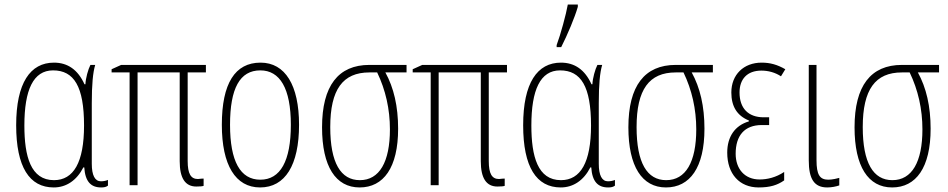

<svg xmlns="http://www.w3.org/2000/svg" viewBox="-20 -813 4162 843"><path d="M216 10C271 10 317 -21 346 -78H350C354 -16 379 10 424 10C438 10 446 8 454 2V-23C445 -19 434 -17 423 -17C397 -17 383 -43 383 -94V-360C383 -442 388 -495 398 -528H377C367 -509 356 -469 355 -443H351C322 -507 277 -538 217 -538C113 -538 51 -449 51 -263C51 -80 109 10 216 10ZM217 -22C115 -22 87 -126 87 -262C87 -418 126 -504 213 -504C305 -504 349 -433 349 -262C349 -100 303 -22 217 -22Z M842 6C858 6 869 5 874 3V-29C866 -29 859 -28 849 -27C818 -27 804 -50 804 -106V-495H884V-528H512L470 -509V-495H549V0H584V-495H769V-105C769 -31 793 6 842 6Z M1122 10C1232 10 1293 -88 1293 -265C1293 -439 1232 -538 1124 -538C1012 -538 954 -447 954 -265C954 -88 1014 10 1122 10ZM1123 -24C1035 -24 990 -105 990 -265C990 -425 1033 -504 1123 -504C1209 -504 1257 -425 1257 -265C1257 -106 1211 -24 1123 -24Z M1559 10C1664 10 1728 -77 1728 -248C1728 -346 1709 -428 1672 -495H1765V-528H1602C1465 -528 1394 -436 1394 -254C1394 -82 1454 10 1559 10ZM1560 -22C1476 -22 1430 -98 1430 -255C1430 -420 1485 -495 1602 -495H1636C1673 -418 1692 -334 1692 -245C1692 -102 1646 -22 1560 -22Z M2164 6C2180 6 2191 5 2196 3V-29C2188 -29 2181 -28 2171 -27C2140 -27 2126 -50 2126 -106V-495H2206V-528H1834L1792 -509V-495H1871V0H1906V-495H2091V-105C2091 -31 2115 6 2164 6Z M2424 -606H2444C2471 -659 2504 -737 2517 -783V-793H2473C2466 -752 2441 -660 2424 -615ZM2442 10C2497 10 2543 -21 2572 -78H2576C2580 -16 2605 10 2650 10C2664 10 2672 8 2680 2V-23C2671 -19 2660 -17 2649 -17C2623 -17 2609 -43 2609 -94V-360C2609 -442 2614 -495 2624 -528H2603C2593 -509 2582 -469 2581 -443H2577C2548 -507 2503 -538 2443 -538C2339 -538 2277 -449 2277 -263C2277 -80 2335 10 2442 10ZM2443 -22C2341 -22 2313 -126 2313 -262C2313 -418 2352 -504 2439 -504C2531 -504 2575 -433 2575 -262C2575 -100 2529 -22 2443 -22Z M2904 10C3009 10 3073 -77 3073 -248C3073 -346 3054 -428 3017 -495H3110V-528H2947C2810 -528 2739 -436 2739 -254C2739 -82 2799 10 2904 10ZM2905 -22C2821 -22 2775 -98 2775 -255C2775 -420 2830 -495 2947 -495H2981C3018 -418 3037 -334 3037 -245C3037 -102 2991 -22 2905 -22Z M3311 10C3361 10 3393 0 3423 -21V-58C3387 -34 3349 -25 3315 -25C3250 -25 3210 -71 3210 -138C3210 -218 3249 -264 3325 -264H3357V-298H3333C3265 -298 3227 -338 3227 -407C3227 -465 3260 -503 3323 -503C3353 -503 3383 -495 3409 -478L3428 -509C3393 -529 3362 -538 3324 -538C3245 -538 3191 -485 3191 -407C3191 -346 3216 -305 3268 -284V-280C3207 -262 3173 -213 3173 -143C3173 -49 3227 10 3311 10Z M3612 10C3631 10 3651 6 3665 1V-32C3659 -30 3634 -24 3617 -24C3579 -24 3565 -46 3565 -110V-528H3531V-109C3531 -27 3555 10 3612 10Z M3897 10C4002 10 4066 -77 4066 -248C4066 -346 4047 -428 4010 -495H4103V-528H3940C3803 -528 3732 -436 3732 -254C3732 -82 3792 10 3897 10ZM3898 -22C3814 -22 3768 -98 3768 -255C3768 -420 3823 -495 3940 -495H3974C4011 -418 4030 -334 4030 -245C4030 -102 3984 -22 3898 -22Z"/></svg>

Font: Kathrein 37 Thin Condensed
Style: Regular
Weight: 250
Width: 3
Designer: Lazydogs Typefoundry, based on Open Sans by Ascender Corporation
Foundry: Lazydogs Typefoundry
Version: Version 1.003;PS 001.003;hotconv 1.0.88;makeotf.lib2.5.64775